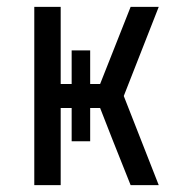

<svg xmlns="http://www.w3.org/2000/svg" viewBox="-20 -540 540 560"><path d="M80 0V-520H157V-295H189V-393H243V-295H272L361 -520H443L341 -260L443 0H361L308 -133L272 -225H243V-128H189V-225H157V0Z"/></svg>

Font: Iosevka SS04
Style: Regular
Weight: 400
Monospace: yes
Designer: Belleve Invis
Foundry: Belleve Invis
Version: Version 19.0.0; ttfautohint (v1.8.4)